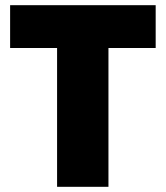

<svg xmlns="http://www.w3.org/2000/svg" viewBox="-20 -720 639 740"><path d="M200 -535H19V-700H580V-535H398V0H200Z"/></svg>

Font: Chess Sans ExtraBold
Style: Regular
Weight: 800
Designer: Wolf Bōese
Foundry: Wolf Bōese
Version: Version 7.223